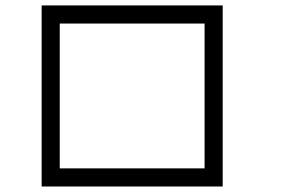

<svg xmlns="http://www.w3.org/2000/svg" viewBox="-20 -820 1040 707"><path d="M800 -133.3H133.3V-800H800ZM200 -733.3V-200H733.3V-733.3Z"/></svg>

Font: Galmuri14 Regular
Style: Regular
Weight: 400
Designer: Lee Minseo (quiple)
Version: Version 2.399;hotconv 1.1.1;makeotfexe 2.6.0 DEVELOPMENT